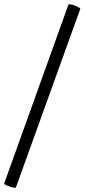

<svg xmlns="http://www.w3.org/2000/svg" viewBox="-39 -740 397 902"><path d="M36 140Q35 144 20.5 140.5Q6 137 -7.5 131Q-21 125 -19 121L282 -717Q284 -722 298 -718.5Q312 -715 325.5 -708.5Q339 -702 338 -698Z"/></svg>

Font: Junicode Two Beta Condensed Medium
Style: Regular
Weight: 500
Width: 3
Designer: Peter S. Baker
Foundry: Briery Creek Software
Version: Version 1.053; ttfautohint (v1.8.4)